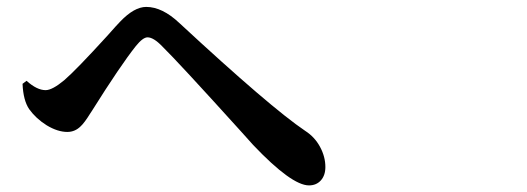

<svg xmlns="http://www.w3.org/2000/svg" viewBox="-20 -614 1540 561"><path d="M882.8 -72.3Q832 -72.3 719.7 -190.4Q710 -201.2 684.6 -229.5Q501 -432.6 454.1 -478.5Q428.7 -504.9 411.1 -504.9Q397.5 -504.9 377 -479.5Q332 -422.9 248 -289.1Q247.1 -287.1 244.1 -283.2Q226.6 -254.9 215.8 -245.1Q199.2 -228.5 176.8 -228.5Q148.4 -228.5 116.2 -248Q85 -267.6 65.4 -294.9Q47.9 -320.3 45.9 -369.1L57.6 -377.9Q87.9 -350.6 113.3 -350.6Q132.8 -350.6 168 -379.9Q203.1 -410.2 293.9 -509.8Q322.3 -542 331.1 -550.8Q372.1 -593.8 407.2 -593.8Q454.1 -593.8 503.9 -546.9Q770.5 -299.8 872.1 -231.4Q899.4 -213.9 915 -185.1Q930.7 -156.2 930.7 -126Q930.7 -101.6 917.5 -86.9Q904.3 -72.3 882.8 -72.3Z"/></svg>

Font: Bpmf GenYo Min B
Style: B
Weight: 700
Foundry: But Ko
Version: Version 1.320